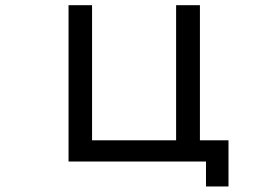

<svg xmlns="http://www.w3.org/2000/svg" viewBox="-20 -585 1040 725"><path d="M238.8 -565.4H327.6V-55.2H645V-565.4H734.9V-55.2H842.8V119.1H757.8V24.9H238.8Z"/></svg>

Font: FORM UDPGothic
Style: Regular
Weight: 400
Foundry: Pronama LLC
Version: Version 1.05101